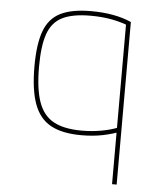

<svg xmlns="http://www.w3.org/2000/svg" viewBox="-53 -576 706 833"><g transform="rotate(5 300.0 -160.0)"><path d="M466 210V-498L478 -480Q445 -494 402.5 -502Q360 -510 310 -510Q232 -510 187.5 -488Q143 -466 124.5 -414Q106 -362 106 -270Q106 -174 126 -117Q146 -60 191.5 -35Q237 -10 315 -10Q359 -10 400.5 -17.5Q442 -25 476 -39L484 -21Q452 -8 409.5 1Q367 10 315 10Q231 10 181 -17.5Q131 -45 108.5 -106.5Q86 -168 86 -270Q86 -367 107 -424Q128 -481 177.5 -505.5Q227 -530 310 -530Q414 -530 486 -498V210Z"/></g></svg>

Font: M PLUS Code Latin Expanded Thin
Style: Regular
Weight: 250
Width: 7
Designer: Coji Morishita
Foundry: UNDERFOREST DESIGN
Version: Version 1.002; ttfautohint (v1.8.3)